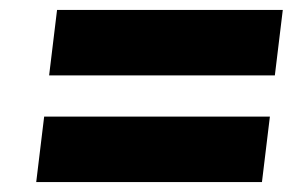

<svg xmlns="http://www.w3.org/2000/svg" viewBox="-20 -543 590 387"><path d="M524 -308H69L53 -176H508ZM550 -523H95L79 -391H534Z"/></svg>

Font: Bluebird
Style: SfBdNrwObl
Weight: 700
Designer: Jasper
Foundry: Cannot Into Space Fonts
Version: Version 0.98